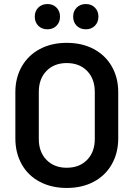

<svg xmlns="http://www.w3.org/2000/svg" viewBox="-20 -920 661 950"><path d="M310 10Q235 10 177 -20.5Q119 -51 87.5 -107Q56 -163 56 -236V-464Q56 -536 88 -591.5Q120 -647 177.5 -677.5Q235 -708 310 -708Q386 -708 443.5 -677.5Q501 -647 533 -591.5Q565 -536 565 -464V-236Q565 -163 533 -107Q501 -51 443.5 -20.5Q386 10 310 10ZM310 -90Q373 -90 411 -129Q449 -168 449 -232V-465Q449 -530 411 -569Q373 -608 310 -608Q248 -608 210 -569Q172 -530 172 -465V-232Q172 -168 210 -129Q248 -90 310 -90ZM405 -775Q377 -775 359.5 -792.5Q342 -810 342 -838Q342 -865 359.5 -882.5Q377 -900 405 -900Q432 -900 449.5 -882.5Q467 -865 467 -838Q467 -810 449.5 -792.5Q432 -775 405 -775ZM215 -775Q187 -775 169.5 -792.5Q152 -810 152 -838Q152 -865 169.5 -882.5Q187 -900 215 -900Q242 -900 259.5 -882.5Q277 -865 277 -838Q277 -810 259.5 -792.5Q242 -775 215 -775Z"/></svg>

Font: LinhAnh SemBd
Style: Regular
Weight: 600
Monospace: yes
Designer: Jeremy Tribby
Foundry: Tribby Type
Version: Version 1.408